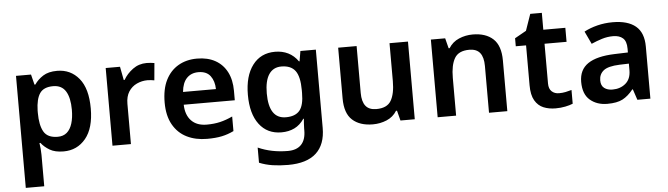

<svg xmlns="http://www.w3.org/2000/svg" viewBox="-52 -879 4649 1337"><g transform="rotate(-5 2272.0 -210.5)"><path d="M368 -553Q462 -553 520.5 -482Q579 -411 579 -272Q579 -134 519.5 -62Q460 10 365 10Q305 10 268 -12Q231 -34 209 -63H202Q205 -44 207 -22Q209 0 209 20V240H80V-543H185L203 -471H209Q232 -505 269.5 -529Q307 -553 368 -553ZM331 -449Q265 -449 238 -409.5Q211 -370 209 -289V-273Q209 -187 235.5 -141Q262 -95 333 -95Q372 -95 397 -116.5Q422 -138 434.5 -178.5Q447 -219 447 -274Q447 -358 419 -403.5Q391 -449 331 -449Z M994 -553Q1006 -553 1022 -551.5Q1038 -550 1048 -548L1037 -428Q1028 -430 1014 -431.5Q1000 -433 989 -433Q950 -433 914.5 -416.5Q879 -400 857.5 -366.5Q836 -333 836 -281V0H707V-543H807L825 -449H831Q855 -491 897 -522Q939 -553 994 -553Z M1346 -553Q1420 -553 1473 -523.5Q1526 -494 1554.5 -439Q1583 -384 1583 -307V-241H1226Q1228 -169 1266.5 -129Q1305 -89 1374 -89Q1426 -89 1468 -99Q1510 -109 1555 -130V-28Q1514 -8 1471 1Q1428 10 1368 10Q1288 10 1226.5 -20.5Q1165 -51 1130 -113Q1095 -175 1095 -267Q1095 -361 1126.5 -424Q1158 -487 1214.5 -520Q1271 -553 1346 -553ZM1347 -458Q1297 -458 1266 -426Q1235 -394 1229 -330H1459Q1458 -386 1431 -422Q1404 -458 1347 -458Z M1891 -553Q1942 -553 1982.5 -533Q2023 -513 2052 -472H2056L2068 -543H2176V4Q2176 120 2110.5 180Q2045 240 1914 240Q1856 240 1806.5 232.5Q1757 225 1713 207V101Q1807 143 1921 143Q1983 143 2015 109Q2047 75 2047 10V-4Q2047 -20 2048.5 -39.5Q2050 -59 2051 -71H2047Q2019 -29 1979 -9.5Q1939 10 1888 10Q1789 10 1733 -64Q1677 -138 1677 -270Q1677 -402 1734 -477.5Q1791 -553 1891 -553ZM1926 -447Q1869 -447 1839 -402Q1809 -357 1809 -269Q1809 -181 1838.5 -136.5Q1868 -92 1928 -92Q1993 -92 2023.5 -128Q2054 -164 2054 -251V-270Q2054 -365 2023.5 -406Q1993 -447 1926 -447Z M2820 -543V0H2720L2702 -70H2695Q2669 -28 2623.5 -9Q2578 10 2527 10Q2436 10 2384 -37Q2332 -84 2332 -188V-543H2461V-215Q2461 -155 2485 -124.5Q2509 -94 2560 -94Q2635 -94 2663 -141.5Q2691 -189 2691 -278V-543Z M3273 -553Q3364 -553 3415.5 -505.5Q3467 -458 3467 -354V0H3339V-327Q3339 -388 3315 -418.5Q3291 -449 3240 -449Q3165 -449 3137 -401Q3109 -353 3109 -264V0H2980V-543H3080L3098 -472H3105Q3131 -514 3176.5 -533.5Q3222 -553 3273 -553Z M3837 -93Q3861 -93 3883 -97.5Q3905 -102 3925 -108V-12Q3904 -3 3872 3.5Q3840 10 3804 10Q3757 10 3719.5 -5.5Q3682 -21 3659.5 -59.5Q3637 -98 3637 -166V-445H3565V-501L3645 -546L3685 -661H3766V-543H3920V-445H3766V-167Q3766 -130 3786 -111.5Q3806 -93 3837 -93Z M4251 -553Q4357 -553 4412 -507Q4467 -461 4467 -364V0H4376L4351 -75H4347Q4312 -31 4273 -10.5Q4234 10 4166 10Q4093 10 4045 -31Q3997 -72 3997 -158Q3997 -243 4059 -285Q4121 -327 4246 -331L4339 -334V-361Q4339 -412 4314.5 -434Q4290 -456 4246 -456Q4205 -456 4167 -444Q4129 -432 4093 -416L4051 -505Q4092 -527 4143.5 -540Q4195 -553 4251 -553ZM4274 -254Q4193 -251 4161.5 -225.5Q4130 -200 4130 -157Q4130 -120 4152.5 -103Q4175 -86 4210 -86Q4265 -86 4302 -117.5Q4339 -149 4339 -210V-256Z"/></g></svg>

Font: Noto Sans Javanese SemiBold
Style: Regular
Weight: 600
Version: Version 2.004